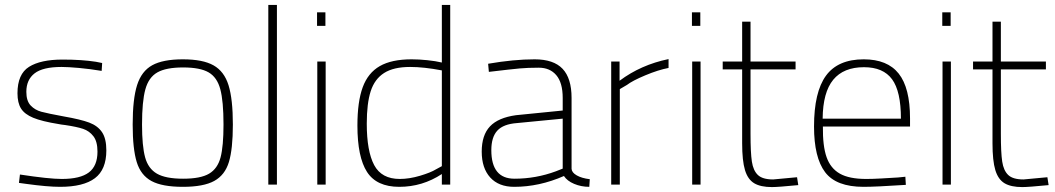

<svg xmlns="http://www.w3.org/2000/svg" viewBox="-20 -750 4285 780"><path d="M86 -3 57 -7 61 -41Q179 -23 231 -23Q306 -23 341 -49.5Q376 -76 376 -134Q376 -175 359.5 -196.5Q343 -218 317.5 -226.5Q292 -235 245 -242Q227 -244 218 -246Q150 -257 115 -271.5Q80 -286 65.5 -309Q51 -332 51 -371Q51 -449 98 -478.5Q145 -508 234 -508Q313 -508 370 -499L395 -494L393 -462Q345 -470 300.5 -474Q256 -478 230 -478Q154 -478 120.5 -452Q87 -426 87 -377Q87 -340 104.5 -321.5Q122 -303 148 -296Q174 -289 239 -277Q308 -265 342.5 -252Q377 -239 394.5 -213Q412 -187 412 -139Q412 -61 365.5 -26Q319 9 224 9Q173 9 86 -3Z M519 -244Q519 -348 537 -404.5Q555 -461 598.5 -485Q642 -509 723 -509Q804 -509 847.5 -484.5Q891 -460 908.5 -403.5Q926 -347 926 -244Q926 -145 910 -92Q894 -39 850.5 -15Q807 9 723 9Q639 9 595.5 -14.5Q552 -38 535.5 -91.5Q519 -145 519 -244ZM888 -244Q888 -339 875 -387.5Q862 -436 827.5 -456Q793 -476 724 -476Q655 -476 619.5 -456Q584 -436 570.5 -387Q557 -338 557 -244Q557 -157 569.5 -111Q582 -65 617.5 -44.5Q653 -24 724 -24Q795 -24 829.5 -44.5Q864 -65 876 -110.5Q888 -156 888 -244Z M1070 -730H1105V0H1070Z M1268 0ZM1269 -500H1303V0H1269ZM1268 -700H1302V-645H1268Z M1432 -240Q1432 -337 1453.5 -395.5Q1475 -454 1523 -481.5Q1571 -509 1652 -509Q1682 -509 1716 -505.5Q1750 -502 1775 -496V-730H1809V0H1775V-43Q1696 9 1602 9Q1510 9 1471 -51.5Q1432 -112 1432 -240ZM1751 -62 1775 -75V-464Q1702 -478 1646 -478Q1579 -478 1540.5 -453.5Q1502 -429 1486 -379.5Q1470 -330 1470 -248Q1470 -136 1500 -79.5Q1530 -23 1604 -23Q1643 -23 1686.5 -36Q1730 -49 1751 -62Z M1937 -134Q1937 -201 1970.5 -236.5Q2004 -272 2076 -282L2266 -301V-352Q2266 -414 2240 -444.5Q2214 -475 2169 -475Q2125 -475 2091.5 -472Q2058 -469 1966 -458L1963 -491Q2067 -509 2152 -509Q2229 -509 2265.5 -470.5Q2302 -432 2302 -352V-64Q2303 -49 2323 -37.5Q2343 -26 2376 -22L2374 9Q2341 9 2312.5 -3Q2284 -15 2271 -35Q2171 9 2069 9Q2006 9 1971.5 -29Q1937 -67 1937 -134ZM2238 -54 2266 -65V-268L2080 -250Q2025 -246 2000.5 -219.5Q1976 -193 1976 -140Q1976 -24 2070 -24Q2157 -24 2238 -54Z M2463 -500H2497V-422Q2584 -487 2696 -510V-474Q2654 -466 2601.5 -444Q2549 -422 2527 -405L2498 -388V0H2463Z M2791 0ZM2792 -500H2826V0H2792ZM2791 -700H2825V-645H2791Z M2995 -168V-468H2916V-500H2995V-662H3029V-500H3212V-468H3029V-206Q3029 -130 3034.5 -93.5Q3040 -57 3059 -39Q3078 -21 3121 -21L3218 -30L3223 2Q3141 10 3116 10Q3070 10 3044 -5.5Q3018 -21 3006.5 -59Q2995 -97 2995 -168Z M3287 -236Q3287 -376 3335.5 -442.5Q3384 -509 3489 -509Q3585 -509 3631 -451Q3677 -393 3677 -269V-236H3323Q3322 -157 3338 -111.5Q3354 -66 3392 -44.5Q3430 -23 3499 -23Q3525 -23 3560.5 -25Q3596 -27 3628 -29L3658 -32L3660 1Q3538 9 3488 9Q3377 9 3332 -50.5Q3287 -110 3287 -236ZM3640 -268Q3640 -379 3604 -428Q3568 -477 3490 -477Q3407 -477 3365 -426Q3323 -375 3322 -268Z M3808 0ZM3809 -500H3843V0H3809ZM3808 -700H3842V-645H3808Z M4012 -168V-468H3933V-500H4012V-662H4046V-500H4229V-468H4046V-206Q4046 -130 4051.5 -93.5Q4057 -57 4076 -39Q4095 -21 4138 -21L4235 -30L4240 2Q4158 10 4133 10Q4087 10 4061 -5.5Q4035 -21 4023.5 -59Q4012 -97 4012 -168Z"/></svg>

Font: Cairo ExtraLight
Style: Regular
Weight: 250
Designer: Mohamed Gaber, the designers of Titillium
Foundry: Kief Type Foundry
Version: Version 2.009; ttfautohint (v1.5.33-1714) -l 8 -r 50 -G 200 